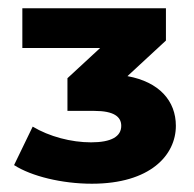

<svg xmlns="http://www.w3.org/2000/svg" viewBox="-20 -762 470 464"><path d="M202 -318C343 -318 405 -387 405 -458C405 -518 365 -564 288 -578L381 -664V-742H34V-646H222L143 -573V-494H208C255 -494 273 -480 273 -458C273 -432 249 -418 200 -418C152 -418 99 -432 59 -456L14 -363C56 -336 130 -318 202 -318Z"/></svg>

Font: Montserrat-Alt1 ExtBd
Style: Regular
Weight: 800
Designer: Differentunic
Foundry: Differentunic
Version: Version 7.222